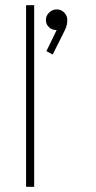

<svg xmlns="http://www.w3.org/2000/svg" viewBox="-20 -716 369 736"><path d="M80 0V-696H111V0ZM182 -507 158 -520 204 -615 218 -617Q216 -610 210 -605.5Q204 -601 194 -601Q179 -601 167.5 -612Q156 -623 156 -639Q156 -656 168.5 -668Q181 -680 198 -680Q214 -680 226 -668Q238 -656 238 -639Q238 -632 236.5 -622.5Q235 -613 227 -597Z"/></svg>

Font: Outfit Thin Thin
Style: Regular
Weight: 250
Version: Version 1.100;gftools[0.9.27]